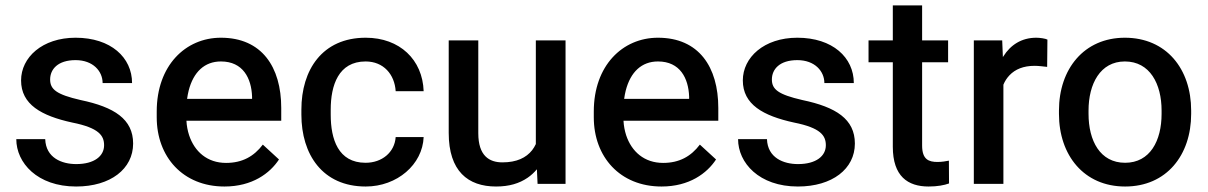

<svg xmlns="http://www.w3.org/2000/svg" viewBox="-20 -677 4447 707"><path d="M363.3 -142.1C363.3 -102.5 327.6 -72.8 260.7 -72.8C207.5 -72.8 148.9 -95.7 146.5 -164.6H40C40 -77.6 117.2 9.8 260.3 9.8C387.2 9.8 470.2 -55.2 470.2 -148.4C470.2 -238.3 400.9 -282.7 276.9 -308.6C187.5 -329.1 164.6 -348.1 164.6 -384.3C164.6 -421.9 192.9 -455.6 258.3 -455.6C322.8 -455.6 357.9 -414.6 357.9 -371.1H466.3C466.3 -465.3 388.2 -538.1 258.3 -538.1C135.3 -538.1 57.6 -465.3 57.6 -380.9C57.6 -292.5 131.8 -250.5 246.6 -225.6C344.2 -206.1 363.3 -177.7 363.3 -142.1Z M806.6 9.8C909.2 9.8 974.1 -39.1 1007.3 -89.8L947.8 -144.5C915 -101.1 872.1 -77.1 812.5 -77.1C743.2 -77.1 696.3 -118.7 676.3 -179.2C670.9 -195.8 667.5 -213.4 666.5 -232.4H1015.6V-279.3C1015.6 -430.7 943.8 -538.1 793.5 -538.1C662.6 -538.1 557.1 -435.1 557.1 -266.6V-245.1C557.1 -99.6 653.3 9.8 806.6 9.8ZM674.8 -343.8C692.4 -412.1 733.4 -450.7 793.5 -450.7C875 -450.7 905.8 -388.7 908.2 -321.3V-313H668.9C670.4 -323.7 672.4 -334 674.8 -343.8Z M1326.2 -77.6C1225.1 -77.6 1197.8 -164.6 1197.8 -254.9V-273.4C1197.8 -362.3 1226.1 -450.7 1326.2 -450.7C1392.6 -450.7 1433.1 -402.8 1437 -341.3H1540C1536.1 -457 1452.1 -538.1 1326.7 -538.1C1166.5 -538.1 1089.8 -419.4 1089.8 -273.4V-254.9C1089.8 -108.9 1167 9.8 1326.7 9.8C1442.4 9.8 1536.1 -71.3 1540 -172.4H1437C1433.1 -115.7 1386.2 -77.6 1326.2 -77.6Z M1957 -53.7 1959.5 0H2062.5V-528.3H1953.1V-146.5C1949.2 -138.2 1944.8 -130.9 1939.5 -124C1917.5 -96.2 1882.8 -79.1 1830.1 -79.1C1781.7 -79.1 1741.2 -103 1741.2 -186.5V-528.3H1632.3V-187.5C1632.3 -46.9 1703.1 9.8 1806.6 9.8C1855 9.8 1892.1 -1.5 1922.9 -22.5C1935.5 -31.2 1946.8 -41.5 1957 -53.7Z M2416 9.8C2518.6 9.8 2583.5 -39.1 2616.7 -89.8L2557.1 -144.5C2524.4 -101.1 2481.4 -77.1 2421.9 -77.1C2352.5 -77.1 2305.7 -118.7 2285.6 -179.2C2280.3 -195.8 2276.9 -213.4 2275.9 -232.4H2625V-279.3C2625 -430.7 2553.2 -538.1 2402.8 -538.1C2272 -538.1 2166.5 -435.1 2166.5 -266.6V-245.1C2166.5 -99.6 2262.7 9.8 2416 9.8ZM2284.2 -343.8C2301.8 -412.1 2342.8 -450.7 2402.8 -450.7C2484.4 -450.7 2515.1 -388.7 2517.6 -321.3V-313H2278.3C2279.8 -323.7 2281.7 -334 2284.2 -343.8Z M3021 -142.1C3021 -102.5 2985.4 -72.8 2918.5 -72.8C2865.2 -72.8 2806.6 -95.7 2804.2 -164.6H2697.8C2697.8 -77.6 2774.9 9.8 2918 9.8C3044.9 9.8 3127.9 -55.2 3127.9 -148.4C3127.9 -238.3 3058.6 -282.7 2934.6 -308.6C2845.2 -329.1 2822.3 -348.1 2822.3 -384.3C2822.3 -421.9 2850.6 -455.6 2916 -455.6C2980.5 -455.6 3015.6 -414.6 3015.6 -371.1H3124C3124 -465.3 3045.9 -538.1 2916 -538.1C2793 -538.1 2715.3 -465.3 2715.3 -380.9C2715.3 -292.5 2789.6 -250.5 2904.3 -225.6C3002 -206.1 3021 -177.7 3021 -142.1Z M3471.2 -528.3H3375.5V-657.2H3267.6V-528.3H3178.2V-447.8H3267.6V-136.7C3267.6 -27.8 3322.8 9.8 3399.4 9.8C3431.6 9.8 3457.5 4.9 3474.6 -1.5L3474.1 -85.4C3464.8 -83.5 3448.2 -80.6 3432.6 -80.6C3399.9 -80.6 3375.5 -89.4 3375.5 -141.1V-447.8H3471.2Z M3836.9 -531.2C3829.6 -535.2 3808.6 -538.1 3795.9 -538.1C3741.7 -538.1 3701.2 -511.7 3674.8 -469.7C3674.3 -468.8 3673.3 -467.8 3672.9 -466.8L3670.4 -528.3H3565.9V0H3674.8V-365.2C3680.2 -378.4 3688 -390.1 3697.3 -399.9C3718.3 -421.9 3748.5 -434.6 3789.6 -434.6C3805.7 -434.6 3821.3 -432.1 3835.9 -430.7Z M3879.4 -257.8C3879.4 -105.5 3971.2 9.8 4123 9.8C4275.4 9.8 4366.2 -105.5 4366.2 -257.8V-270C4366.2 -422.9 4274.9 -538.1 4122.1 -538.1C3971.7 -538.1 3879.4 -422.9 3879.4 -270ZM3988.3 -270C3988.3 -367.7 4031.2 -450.7 4122.1 -450.7C4214.4 -450.7 4257.3 -367.7 4257.3 -270V-257.8C4257.3 -158.7 4214.8 -77.6 4123 -77.6C4030.8 -77.6 3988.3 -158.7 3988.3 -257.8Z"/></svg>

Font: Bert Sans Medium
Style: Regular
Weight: 500
Designer: Christian Robertson (Google), Cristiano Sobral
Foundry: Google, Cristiano Sobral
Version: Version 3.101